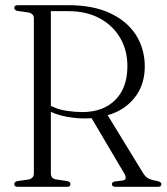

<svg xmlns="http://www.w3.org/2000/svg" viewBox="-20 -720 642 740"><path d="M538 -463.5Q538 -393.5 499.2 -344Q460.5 -294.5 395 -276L530.5 -54.5Q541 -37 553 -31.5Q565 -26 582.5 -23Q602 -19.5 602 -10.5Q602 0 589 0H424.5Q411.5 0 411.5 -10.5Q411.5 -18.5 422.5 -20.5L453.5 -24.5Q473 -27.5 458 -53L333 -264.5Q321 -263.5 308.5 -263.5Q273.5 -263.5 238.5 -269.8Q203.5 -276 176 -289V-51.5Q176 -32 196 -28.5L239.5 -22Q251.5 -19 251.5 -10.5Q251.5 0 239 0H48Q35 0 35 -10.5Q35 -19 47 -22L88.5 -28Q110.5 -32 110.5 -51.5V-649.5Q110.5 -668 88.5 -672L47 -678Q35 -681 35 -689.5Q35 -700 48 -700H244Q338 -700 403.8 -669.5Q469.5 -639 503.8 -585.5Q538 -532 538 -463.5ZM176 -677V-312Q204.5 -297.5 237.5 -292.8Q270.5 -288 296.5 -288Q377.5 -288 424.2 -334.8Q471 -381.5 471 -465Q471 -526.5 443 -574.2Q415 -622 364 -649.5Q313 -677 243 -677Z"/></svg>

Font: Fraunces 144pt S050 Light
Style: Regular
Weight: 300
Version: Version 1.000; ttfautohint (v1.8.3)